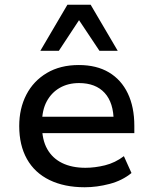

<svg xmlns="http://www.w3.org/2000/svg" viewBox="-20 -780 645 809"><path d="M337 9Q251 9 188.5 -21.5Q126 -52 93.5 -110Q61 -168 61 -249Q61 -323 91 -381Q121 -439 177.5 -472.5Q234 -506 312 -506Q387 -506 439 -475Q491 -444 518.5 -386.5Q546 -329 546 -250V-219H137V-288H478L459 -268Q459 -347 421 -388.5Q383 -430 313 -430Q267 -430 232 -410Q197 -390 177 -353Q157 -316 157 -262V-250Q157 -191 179 -152Q201 -113 242 -93Q283 -73 340 -73Q380 -73 422.5 -83.5Q465 -94 502 -122L534 -51Q495 -19 441.5 -5Q388 9 337 9ZM150 -566 264 -760H362L476 -566H399L313 -695L228 -566Z"/></svg>

Font: Nunito Sans 12pt ExtraLight 7pt Medium
Style: Regular
Weight: 500
Version: Version 3.101;gftools[0.9.27]